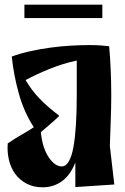

<svg xmlns="http://www.w3.org/2000/svg" viewBox="-20 -785 533 818"><path d="M301 12V-93Q280 -39 244 -13Q208 13 162 13Q122 13 92.5 -3Q63 -19 44.5 -44.5Q26 -70 18 -104Q10 -138 13 -174Q45 -196 73.5 -212Q102 -228 124 -243Q83 -306 61 -383.5Q39 -461 30 -544Q65 -557 107.5 -566.5Q150 -576 194 -582Q238 -588 281 -590.5Q324 -593 361 -593Q386 -593 408 -591.5Q430 -590 445 -588Q449 -545 451.5 -490.5Q454 -436 454 -379Q454 -325 451.5 -264Q449 -203 448 -163L467 1ZM232 -291Q213 -272 195.5 -257.5Q178 -243 154 -222Q161 -154 187.5 -115Q214 -76 243 -76Q261 -76 273.5 -98Q286 -120 293 -159Q300 -198 303.5 -253.5Q307 -309 307 -376V-527Q250 -515 194 -492.5Q138 -470 89 -444Q114 -401 147.5 -366Q181 -331 231 -293ZM84 -708V-765H416V-708Z"/></svg>

Font: Trickster
Style: Regular
Weight: 400
Designer: Jean-Baptiste Morizot
Foundry: Jean-Baptiste Morizot
Version: Version 2.000;PS 2.0;hotconv 1.0.88;makeotf.lib2.5.647800